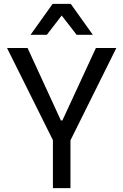

<svg xmlns="http://www.w3.org/2000/svg" viewBox="-20 -976 640 996"><path d="M477.5 -727H583.5L345.5 -248V0H254.5V-249L16.5 -727H123L296 -351H303.5ZM223 -795.5H138.5L253 -956H347L461.5 -795.5H377.5L300 -895.5Z"/></svg>

Font: SplineSansMono30
Style: Regular
Weight: 400
Designer: Eben Sorkin, Mirko Velimirovic
Foundry: Sorkin Type
Version: Version 1.000